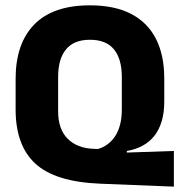

<svg xmlns="http://www.w3.org/2000/svg" viewBox="-20 -673 675 720"><path d="M632 -106.9V26.9L354.8 15.8Q186.5 8.8 112.5 -59.5Q38.6 -127.8 38.6 -262V-377.8Q38.6 -509.7 108.7 -581.4Q178.8 -653 317.4 -653Q409.6 -653 471.5 -621Q533.4 -588.9 564.7 -527.6Q596 -466.3 596 -378.5V-292Q596 -250 586.2 -217.8Q576.5 -185.6 558.3 -162.9Q540.1 -140.2 514.1 -126.3Q488.1 -112.4 455.7 -106.9V-100.9ZM331.5 -114.9 348.1 -114.4Q367.3 -120.2 383.4 -132.1Q399.6 -144 411.6 -162Q423.6 -180.1 430.2 -205.2Q436.8 -230.3 436.8 -262.6V-384.6Q436.8 -451.9 407.3 -487.9Q377.8 -523.9 317.4 -523.9Q257.1 -523.9 227.6 -487.9Q198 -451.9 198 -384.6V-255.6Q198 -188.1 233.9 -152.6Q269.8 -117 331.5 -114.9Z"/></svg>

Font: Anek Devanagari Medium
Style: Regular
Weight: 500
Designer: Kailash Malviya (Devanagari) & Yesha Goshar (Latin)
Foundry: Ek Type
Version: Version 1.003